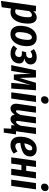

<svg xmlns="http://www.w3.org/2000/svg" viewBox="1490 -2348 1061 4117"><g transform="rotate(90 2020.5 -289.5)"><path d="M87 -530H205L203 -475Q259 -546 337 -546Q398 -546 433 -499Q468 -452 468 -366Q468 -264 442 -177.5Q416 -91 360 -37.5Q304 16 219 16Q182 16 145 3L117 205L-18 221ZM332 -363Q332 -407 320 -425.5Q308 -444 285 -444Q265 -444 242.5 -428Q220 -412 200 -385L160 -95Q186 -85 210 -85Q251 -85 278.5 -129.5Q306 -174 319 -238.5Q332 -303 332 -363Z M515 -190Q515 -280 543 -361.5Q571 -443 629.5 -494.5Q688 -546 773 -546Q858 -546 905 -492.5Q952 -439 952 -340Q952 -251 924.5 -169.5Q897 -88 839 -36Q781 16 695 16Q609 16 562 -37Q515 -90 515 -190ZM817 -359Q817 -443 764 -443Q724 -443 698.5 -399Q673 -355 662 -292.5Q651 -230 651 -172Q651 -86 703 -86Q743 -86 768.5 -130.5Q794 -175 805.5 -238Q817 -301 817 -359Z M1344 -417Q1344 -365 1310.5 -329Q1277 -293 1211 -281Q1323 -266 1323 -169Q1323 -122 1299.5 -80Q1276 -38 1227 -11.5Q1178 15 1105 15Q1002 15 937 -50L1005 -127Q1030 -105 1053.5 -94.5Q1077 -84 1103 -84Q1144 -84 1164.5 -109Q1185 -134 1185 -173Q1185 -203 1167.5 -215.5Q1150 -228 1117 -228H1058L1082 -319H1120Q1162 -319 1184.5 -341.5Q1207 -364 1207 -399Q1207 -449 1160 -449Q1135 -449 1113 -440Q1091 -431 1062 -413L1014 -486Q1095 -546 1191 -546Q1259 -546 1301.5 -511Q1344 -476 1344 -417Z M1861 0H1738L1757 -212Q1762 -262 1769.5 -311.5Q1777 -361 1788 -422L1670 -56H1560L1542 -421Q1533 -314 1517 -209L1482 0H1359L1469 -530H1623L1633 -175L1738 -530H1897Z M2149 -530 2075 0H1941L2015 -530ZM2026 -709Q2026 -749 2051.5 -774.5Q2077 -800 2114 -800Q2148 -800 2167 -781Q2186 -762 2186 -730Q2186 -690 2160 -664.5Q2134 -639 2097 -639Q2063 -639 2044.5 -658Q2026 -677 2026 -709Z M2843 -102 2806 160H2714L2722 0H2646L2650 -79Q2594 16 2515 16Q2477 16 2451.5 -8Q2426 -32 2419 -75Q2362 16 2286 16Q2241 16 2213.5 -17Q2186 -50 2186 -106Q2186 -123 2189 -142L2245 -530H2379L2328 -161Q2326 -141 2326 -136Q2326 -102 2347 -102Q2381 -102 2426 -197L2474 -530H2608L2557 -161Q2555 -143 2555 -137Q2555 -102 2576 -102Q2612 -102 2657 -199L2702 -530H2836L2776 -102Z M3317 -410Q3317 -306 3237 -257.5Q3157 -209 3027 -194V-180Q3027 -132 3044.5 -110Q3062 -88 3096 -88Q3124 -88 3149.5 -99Q3175 -110 3208 -134L3256 -53Q3172 16 3076 16Q2990 16 2941.5 -35.5Q2893 -87 2893 -185Q2893 -279 2922 -361.5Q2951 -444 3011 -495Q3071 -546 3159 -546Q3232 -546 3274.5 -507.5Q3317 -469 3317 -410ZM3186 -405Q3186 -451 3145 -451Q3102 -451 3075 -402.5Q3048 -354 3035 -281Q3186 -298 3186 -405Z M3580 0 3611 -218H3500L3470 0H3336L3410 -530H3544L3515 -321H3625L3654 -530H3788L3714 0Z M4022 -530 3948 0H3814L3888 -530ZM3899 -709Q3899 -749 3924.5 -774.5Q3950 -800 3987 -800Q4021 -800 4040 -781Q4059 -762 4059 -730Q4059 -690 4033 -664.5Q4007 -639 3970 -639Q3936 -639 3917.5 -658Q3899 -677 3899 -709Z"/></g></svg>

Font: Fira Sans Extra Condensed SemiBold
Style: Italic
Weight: 600
Width: 3
Italic angle: -8°
Designer: Carrois Corporate & Edenspiekermann AG
Foundry: Carrois Corporate GbR & Edenspiekermann AG
Version: Version 4.203